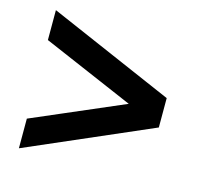

<svg xmlns="http://www.w3.org/2000/svg" viewBox="-81 -628 711 682"><g transform="rotate(15 274.5 -287.0)"><path d="M44 -33V-142L430 -308V-265L44 -431V-541L505 -341V-233Z"/></g></svg>

Font: Nunito Sans 10pt SemiCondensed ExtraBold
Style: Regular
Weight: 800
Width: 4
Designer: Vernon Adams
Foundry: Vernon Adams
Version: Version 3.101;gftools[0.9.27]